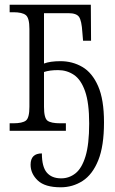

<svg xmlns="http://www.w3.org/2000/svg" viewBox="-20 -556 489 816"><path d="M238 240Q171 240 140.5 211Q110 182 110 144Q110 96 158 96Q158 153 179 177.5Q200 202 240 202Q274 202 301 180.5Q328 159 343.5 108Q359 57 359 -31Q359 -119 341.5 -168.5Q324 -218 294 -238Q264 -258 227 -258Q208 -258 193.5 -256Q179 -254 167 -250V-102Q167 -54 182 -43Q197 -32 236 -32H260V0H21V-32H36Q75 -32 90 -43.5Q105 -55 105 -102V-433Q105 -480 89.5 -492Q74 -504 37 -504H21V-536H366L367 -383H333L330 -419Q327 -468 316 -484Q305 -500 271 -500H167V-286Q180 -291 197.5 -293.5Q215 -296 237 -296Q288 -296 330 -271.5Q372 -247 397 -190Q422 -133 422 -36Q422 65 397.5 125.5Q373 186 331 213Q289 240 238 240Z"/></svg>

Font: Noto Serif Condensed Light
Style: Regular
Weight: 300
Width: 3
Designer: Monotype Design Team
Foundry: Monotype Imaging Inc.
Version: Version 2.013